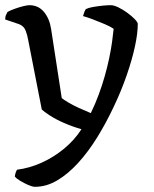

<svg xmlns="http://www.w3.org/2000/svg" viewBox="-25 -520 594 740"><path d="M110 200Q100 200 84 193Q68 186 53 177Q38 168 32 160Q34 149 36 143.5Q38 138 41 134Q89 128 135.5 107Q182 86 222 53Q262 20 289 -22Q254 -32 222 -46Q190 -60 167 -75Q144 -90 136 -98L84 -364Q81 -383 74 -401.5Q67 -420 48 -427L-5 -445Q-5 -457 -1 -464Q3 -471 4 -474Q15 -480 31.5 -486Q48 -492 64 -496Q80 -500 88 -500Q123 -500 144.5 -474Q166 -448 172 -408L213 -142Q220 -136 237.5 -125.5Q255 -115 279 -104Q303 -93 325 -84Q342 -119 355.5 -155.5Q369 -192 379 -227.5Q389 -263 396 -296.5Q403 -330 407 -359Q411 -388 413 -409Q400 -418 377.5 -427.5Q355 -437 332.5 -445.5Q310 -454 295 -458Q297 -466 300 -473.5Q303 -481 306 -485Q316 -490 333 -493Q350 -496 369 -498Q388 -500 402 -500Q414 -500 431.5 -491.5Q449 -483 466 -470.5Q483 -458 494.5 -446Q506 -434 506 -428Q506 -391 495 -340.5Q484 -290 463.5 -230.5Q443 -171 414 -110Q385 -48 350.5 8Q316 64 277 107Q238 150 196 175Q154 200 110 200Z"/></svg>

Font: Texturina 12pt
Style: Regular
Weight: 400
Designer: Guillermo Torres Carreño
Foundry: Omnibus-Type
Version: Version 1.002